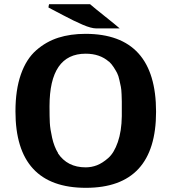

<svg xmlns="http://www.w3.org/2000/svg" viewBox="-20 -878 834 919"><path d="M215 -858H411Q434 -838 482 -800Q530 -762 553 -742H441Q417 -742 376 -759.5Q335 -777 280.5 -806Q226 -835 212 -842Q212 -844 213 -850Q214 -856 215 -858ZM54 -345Q54 -448 80 -522Q106 -596 153.5 -637.5Q201 -679 259 -697.5Q317 -716 389 -716Q727 -716 727 -343Q727 21 391 21Q54 21 54 -345ZM217 -369Q217 -318 218.5 -289.5Q220 -261 229.5 -218.5Q239 -176 258 -145H257Q302 -77 390 -77Q418 -77 444 -87Q470 -97 498 -121.5Q526 -146 544 -198Q562 -250 563 -322Q563 -327 563 -355.5Q563 -384 563 -392Q563 -400 562 -425.5Q561 -451 558.5 -462.5Q556 -474 551.5 -495Q547 -516 540.5 -528.5Q534 -541 524 -556.5Q514 -572 501 -584V-583Q458 -621 390 -621Q217 -621 217 -369Z"/></svg>

Font: Coval
Style: Black
Weight: 1000
Foundry: Context Ltd
Version: Version 001.000